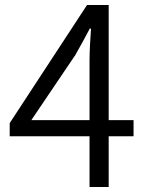

<svg xmlns="http://www.w3.org/2000/svg" viewBox="-20 -752 589 772"><path d="M340 0H417V-204H517V-269H417V-732H330L19 -257V-204H340ZM340 -269H106L283 -531C303 -566 323 -603 341 -637H346C343 -601 340 -543 340 -508Z"/></svg>

Font: ChiuKong Gothic MN Normal
Style: Regular
Weight: 350
Designer: Ryoko NISHIZUKA 西塚涼子 (kana, bopomofo & ideographs); Paul D. Hunt (Latin, Greek & Cyrillic); Sandoll Communications 산돌커뮤니
Foundry: Adobe
Version: Version 1.300